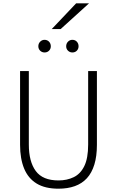

<svg xmlns="http://www.w3.org/2000/svg" viewBox="-20 -1130 708 1162"><path d="M334 12Q253 12 201.8 -19.2Q150.5 -50.5 126 -110Q101.5 -169.5 101.5 -253.5V-700H154.5V-255Q154.5 -152 196.5 -95Q238.5 -38 334 -38Q385.5 -38 426.2 -57.8Q467 -77.5 490.2 -124.8Q513.5 -172 513.5 -255V-700H566.5V-253.5Q566.5 -184.5 551 -134Q535.5 -83.5 505.8 -51.2Q476 -19 432.8 -3.5Q389.5 12 334 12ZM418 -812.5Q402.5 -812.5 391.5 -823.2Q380.5 -834 380.5 -850Q380.5 -866.5 391.5 -877.8Q402.5 -889 418 -889Q434.5 -889 445 -877.8Q455.5 -866.5 455.5 -850Q455.5 -834 445 -823.2Q434.5 -812.5 418 -812.5ZM250 -812.5Q234 -812.5 223 -823.2Q212 -834 212 -850Q212 -866.5 223.2 -877.8Q234.5 -889 249.5 -889Q266 -889 276.8 -877.8Q287.5 -866.5 287.5 -850Q287.5 -834 276.8 -823.2Q266 -812.5 250 -812.5ZM293 -954 441 -1110H519L347 -954Z"/></svg>

Font: Overpass ExtraLight
Style: Regular
Weight: 250
Designer: Delve Withrington, Dave Bailey, Thomas Jockin
Foundry: Delve Fonts LLC
Version: Version 4.000